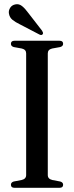

<svg xmlns="http://www.w3.org/2000/svg" viewBox="-20 -894 352 914"><path d="M207.5 -60.5Q207.5 -42 229.5 -37L266.5 -30Q280.5 -26 280.5 -14.5Q280.5 0 263.5 0H49Q32 0 32 -14.5Q32 -26 45.5 -30L82.5 -37Q104.5 -42 104.5 -60.5V-640Q104.5 -658 84 -663L45.5 -670Q32 -674 32 -685.5Q32 -700 49 -700H263.5Q280.5 -700 280.5 -685.5Q280.5 -674 266.5 -670L228 -663Q207.5 -658 207.5 -640ZM115 -832 180.5 -747.5Q183 -743 184.5 -738.8Q186 -734.5 183 -731Q178 -724.5 168 -729.5L73 -779Q53 -788.5 39.2 -799.8Q25.5 -811 22.5 -829.5Q20 -843 28 -856.2Q36 -869.5 52.5 -873Q70 -877 84.8 -865.2Q99.5 -853.5 115 -832Z"/></svg>

Font: Fraunces 144pt S050
Style: Regular
Weight: 400
Version: Version 1.000; ttfautohint (v1.8.3)